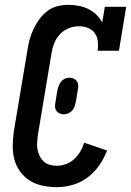

<svg xmlns="http://www.w3.org/2000/svg" viewBox="-20 -763 540 791"><path d="M215 8Q185 8 156 2Q127 -4 103.5 -18.5Q80 -33 63.5 -55.5Q47 -78 39.5 -105Q32 -132 32.5 -162Q33 -192 37 -222L93 -556Q96 -578 102 -600Q108 -622 118 -643Q128 -664 142 -683.5Q156 -703 175 -717.5Q194 -732 216.5 -737.5Q239 -743 261 -743Q283 -743 304 -739Q325 -735 343.5 -726Q362 -717 377 -702.5Q392 -688 401 -670L412 -735H500L470 -554H382Q385 -573 383 -592.5Q381 -612 370.5 -626.5Q360 -641 342.5 -648Q325 -655 305 -655Q284 -655 263 -646.5Q242 -638 226.5 -621.5Q211 -605 203 -584Q195 -563 192 -542L136 -207Q134 -192 133 -176.5Q132 -161 134.5 -147Q137 -133 143.5 -120Q150 -107 160.5 -97.5Q171 -88 185 -84Q199 -80 215 -80Q233 -80 252 -87Q271 -94 286 -108Q301 -122 311 -139Q321 -156 327 -175L421 -143Q409 -111 389 -82Q369 -53 341 -32Q313 -11 280 -1.5Q247 8 215 8ZM243 -292Q234 -292 226 -295.5Q218 -299 213 -305.5Q208 -312 207 -321Q206 -330 208 -339L216 -389Q218 -399 221.5 -408.5Q225 -418 231 -426Q237 -434 246.5 -438.5Q256 -443 266 -443Q275 -443 283 -439.5Q291 -436 296 -429.5Q301 -423 302 -414Q303 -405 301 -396L293 -346Q291 -336 288 -326.5Q285 -317 278.5 -309Q272 -301 262.5 -296.5Q253 -292 243 -292Z"/></svg>

Font: Iosevka Slab Semibold
Style: Italic
Weight: 600
Italic angle: -9°
Monospace: yes
Designer: Belleve Invis
Foundry: Belleve Invis
Version: Version 11.1.1; ttfautohint (v1.8.3)